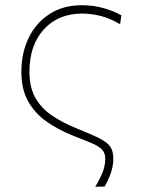

<svg xmlns="http://www.w3.org/2000/svg" viewBox="-20 -524 542 737"><path d="M345.5 193Q359.5 171 371.8 142.5Q384 114 384 85Q384 63 371.2 49.8Q358.5 36.5 330.8 25Q303 13.5 257.5 -4.5Q203.5 -26 159 -57.2Q114.5 -88.5 88.2 -134.8Q62 -181 62 -248Q62 -320.5 90 -378.5Q118 -436.5 170.2 -470.2Q222.5 -504 295 -504Q338 -504 377.8 -492.8Q417.5 -481.5 446 -465L441 -431Q400 -455 363.5 -463.5Q327 -472 296 -472Q204 -472 148.5 -411.5Q93 -351 93 -248Q93 -190 115 -150Q137 -110 177.5 -82Q218 -54 273.5 -31.5Q332 -8 362.5 7.5Q393 23 404 40Q415 57 415 85Q415 115 404 144.2Q393 173.5 381.5 192Z"/></svg>

Font: Heraclito Thin
Style: Regular
Weight: 100
Designer: Kostas Bartsokas (font) & Cristiano Sobral (main changes)
Foundry: Kostas Bartsokas (font) & Cristiano Sobral (main changes)
Version: Version 1.00;July 8, 2020;FontCreator 13.0.0.2655 64-bit